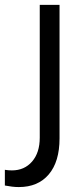

<svg xmlns="http://www.w3.org/2000/svg" viewBox="-75 -508 333 782"><path d="M-55.2 247.6V183.6Q-47.4 185.1 -40.3 185.5Q-33.2 186 -26.4 186Q24.4 186 55.7 149.9Q86.9 113.8 86.9 52.7V-488.3H167.5V55.7Q167.5 150.4 123.8 202.1Q80.1 253.9 1.5 253.9Q-11.7 253.9 -25.9 252.2Q-40 250.5 -55.2 247.6Z"/></svg>

Font: Kumbh Sans
Style: Regular
Weight: 400
Version: Version 1.005